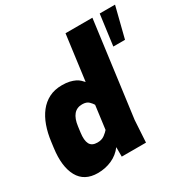

<svg xmlns="http://www.w3.org/2000/svg" viewBox="-180 -962 1116 1138"><g transform="rotate(-30 378.0 -393.0)"><path d="M756 -800 703 -590H623L651 -800ZM244 -544Q274 -544 295 -539Q316 -534 331.5 -526.5Q347 -519 357.5 -509Q368 -499 376 -490L417 -800H601L515 -150L506 0H340V-65Q311 -26 266.5 -6Q222 14 170 14Q78 14 39.5 -56Q1 -126 17 -246L22 -284Q29 -341 46 -388.5Q63 -436 90 -470.5Q117 -505 155 -524.5Q193 -544 244 -544ZM357 -345Q351 -356 336 -371Q321 -386 291 -386Q218 -386 205 -284L200 -246Q193 -195 206.5 -169.5Q220 -144 258 -144Q288 -144 307.5 -159Q327 -174 336 -185Z"/></g></svg>

Font: Tanohe Sans Black
Style: Italic
Weight: 900
Designer: Village Type and Design LLC & Cristiano Sobral
Foundry: Cooper Hewitt Smithsonian Design Museum
Version: Version 1.00;January 12, 2020;FontCreator 12.0.0.2547 64-bit